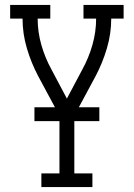

<svg xmlns="http://www.w3.org/2000/svg" viewBox="-20 -755 540 775"><path d="M147 0V-55H220V-288L134 -448Q106 -501 88.5 -560Q71 -619 71 -680H21V-735H183V-680H132Q132 -626 147 -573.5Q162 -521 188 -474L250 -357L312 -474Q338 -521 353 -573.5Q368 -626 368 -680H317V-735H479V-680H429Q429 -619 411.5 -560Q394 -501 366 -448L280 -288V-55H353V0ZM119 -266V-322H381V-266Z"/></svg>

Font: Iosevka Curly Slab Light
Style: Regular
Weight: 300
Monospace: yes
Designer: Belleve Invis
Foundry: Belleve Invis
Version: Version 22.1.2; ttfautohint (v1.8.4)